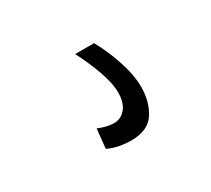

<svg xmlns="http://www.w3.org/2000/svg" viewBox="-60 -98 456 414"><g transform="rotate(-30 167.5 109.0)"><path d="M116 160Q138 169 154 169Q172 169 183.5 155Q195 141 195 116Q195 93 184 62Q173 31 156 -2H203Q219 26 231.5 63Q244 100 244 130Q244 167 227 193.5Q210 220 168 220Q155 220 140.5 217.5Q126 215 111 208Z"/></g></svg>

Font: Georama Condensed
Style: Regular
Weight: 400
Width: 3
Designer: Jean-Baptiste Levee
Foundry: Production Type
Version: Version 1.000